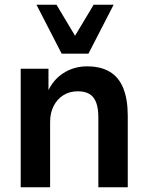

<svg xmlns="http://www.w3.org/2000/svg" viewBox="-20 -796 629 816"><path d="M68 0V-504H186V-402H181Q204 -456 249 -485Q294 -514 350 -514Q408 -514 446.5 -491Q485 -468 504 -421Q523 -374 523 -303V0H398V-297Q398 -335 389 -359.5Q380 -384 361 -396Q342 -408 311 -408Q276 -408 249.5 -391.5Q223 -375 208 -345.5Q193 -316 193 -278V0ZM242 -568 135 -776H220L299 -644L378 -776H463L356 -568Z"/></svg>

Font: Nunitoga
Style: Bold
Weight: 700
Designer: Vernon Adams
Foundry: Vernon Adams
Version: Version 1.0